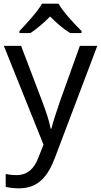

<svg xmlns="http://www.w3.org/2000/svg" viewBox="-20 -786 550 1046"><path d="M86 -606H146C181 -629 217 -660 253 -696C289 -660 327 -627 362 -606H424V-617C380 -661 322 -724 299 -766H209C181 -718 124 -657 86 -617ZM1 -536 217 2 189 73C167 131 131 168 70 168C47 168 25 165 11 162V232C28 236 52 240 84 240C188 240 241 175 279 74L510 -536H415L306 -232C287 -177 268 -118 260 -85H256C248 -129 231 -177 211 -231L95 -536Z"/></svg>

Font: Noto Sans Sunuwar
Style: Regular
Weight: 400
Designer: Anshuman Pandey
Foundry: Jamra Patel LLC
Version: Version 1.000